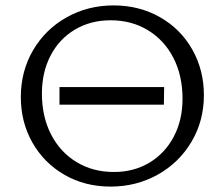

<svg xmlns="http://www.w3.org/2000/svg" viewBox="-20 -684 830 710"><path d="M57 -325Q57 -421 102.5 -498.5Q148 -576 226.5 -620Q305 -664 400 -664Q495 -664 571.5 -620.5Q648 -577 691 -501Q734 -425 734 -332Q734 -237 688 -159.5Q642 -82 563 -38Q484 6 389 6Q294 6 218.5 -37.5Q143 -81 100 -156.5Q57 -232 57 -325ZM655 -319Q655 -404 621.5 -469.5Q588 -535 527.5 -572Q467 -609 389 -609Q315 -609 257 -574.5Q199 -540 167 -478.5Q135 -417 135 -338Q135 -253 168.5 -187.5Q202 -122 262.5 -85Q323 -48 401 -48Q475 -48 532.5 -82.5Q590 -117 622.5 -178.5Q655 -240 655 -319ZM200 -362H587L586 -297H200Z"/></svg>

Font: Ysabeau
Style: Regular
Weight: 400
Designer: Christian Thalmann (Catharsis Fonts)
Version: Version 0.003